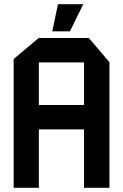

<svg xmlns="http://www.w3.org/2000/svg" viewBox="-20 -894 586 914"><path d="M45 0V-613L164 -713H165V0ZM165 -278V-394H380V-278ZM380 0V-597H501V0ZM165 -597V-713H403L501 -598V-597ZM229 -745 256 -874H376V-873L313 -745Z"/></svg>

Font: Foldit Medium
Style: Regular
Weight: 500
Version: Version 1.003